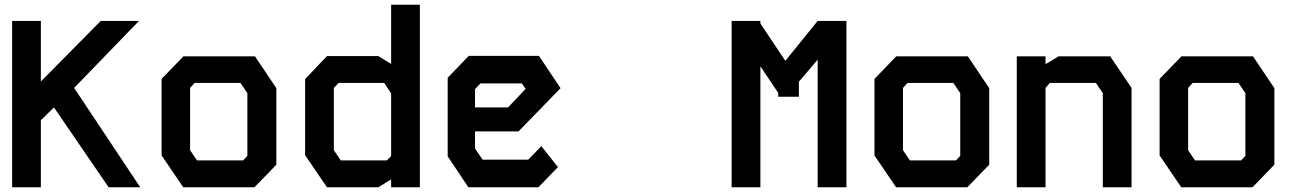

<svg xmlns="http://www.w3.org/2000/svg" viewBox="-20 -788 5440 808"><path d="M404 -700 152 -445V-700H31V0H152V-282L207 -336L437 0H570L292 -418L565 -700Z M752 -551H1053L1143 -417V-95L1051 0H751L660 -134V-456ZM780 -156 809 -113H1003L1021 -132V-396L992 -439H799L780 -418Z M1626 -768H1747V0H1626V-33L1572 0H1356L1264 -135V-455L1356 -552H1572L1626 -519ZM1385 -156 1414 -113H1608L1626 -131V-395L1597 -439H1405L1385 -418Z M1953 -553 1864 -461V-130L1951 0H2246L2328 -85L2258 -173L2203 -116H2011L1979 -163V-235H2162L2339 -417L2248 -553ZM1979 -413 2002 -437H2176L2192 -414L2118 -336H1979Z M3059 -700V0H3180V-509L3255 -397V-381H3342V-444L3421 -537V0H3542V-700H3421L3285 -532L3180 -689V-700Z M3752 -551H4053L4143 -417V-95L4051 0H3751L3660 -134V-456ZM3780 -156 3809 -113H4003L4021 -132V-396L3992 -439H3799L3780 -418Z M4259 -551V0H4380V-418L4398 -439H4592L4621 -396V0H4742V-418L4652 -551H4435L4380 -518V-551Z M4952 -551H5253L5343 -417V-95L5251 0H4951L4860 -134V-456ZM4980 -156 5009 -113H5203L5221 -132V-396L5192 -439H4999L4980 -418Z"/></svg>

Font: Kode Mono
Style: Bold
Weight: 700
Monospace: yes
Designer: Isa Ozler
Foundry: Kadena LLC
Version: Version 1.206;gftools[0.9.28]